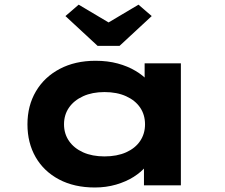

<svg xmlns="http://www.w3.org/2000/svg" viewBox="-20 -806 980 835"><path d="M392.5 9.4Q303 9.4 236.8 -25.6Q170.7 -60.6 135 -122.6Q99.4 -184.6 99.4 -265.3Q99.4 -346.4 136.2 -408.8Q173 -471.2 240 -506.5Q306.9 -541.7 395.5 -541.7Q448.2 -541.7 491.9 -529.9Q535.5 -518 569 -498Q602.6 -478.1 623 -454.9Q643.3 -431.6 648.4 -409.1L609 -405.1V-530.7H766.6V0H606.1V-144.4L639.2 -133.1Q635.9 -108 615 -82.8Q594.1 -57.6 561.1 -36.7Q528.2 -15.9 484.8 -3.2Q441.4 9.4 392.5 9.4ZM434.3 -125.8Q488.6 -125.8 528.4 -143.5Q568.2 -161.3 589.5 -192.9Q610.7 -224.5 610.7 -265.3Q610.7 -306.7 589.5 -338.1Q568.2 -369.5 528.4 -387.5Q488.6 -405.6 434.3 -405.6Q381.1 -405.6 341.5 -387.5Q301.9 -369.5 280.1 -338.1Q258.4 -306.7 258.4 -265.3Q258.4 -224.5 280.1 -192.9Q301.9 -161.3 341.5 -143.5Q381.1 -125.8 434.3 -125.8ZM404.6 -606.4 264.6 -736.1 322.1 -785.7 467.2 -699.5H437.2L582.3 -785.7L639.8 -736.1L499.8 -606.4Z"/></svg>

Font: Lexend Tera
Style: Regular
Weight: 400
Designer: Bonnie Shaver-Troup, Thomas Jockin
Foundry: Lexend
Version: Version 1.007